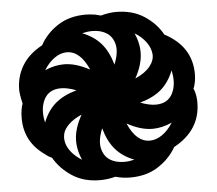

<svg xmlns="http://www.w3.org/2000/svg" viewBox="-53 -807 973 862"><g transform="rotate(-5 434.0 -376.0)"><path d="M293 -414.1Q252.9 -429.2 224.1 -429.2Q169.4 -429.2 147.7 -386.2Q126 -343.3 140.1 -282.2Q160.6 -334.5 196.5 -365.7Q232.4 -397 293 -414.1ZM306.2 -303.2Q269.5 -287.1 247.8 -266.1Q226.1 -245.1 221.2 -223.4Q216.3 -201.7 223.1 -179.4Q230 -157.2 247.6 -137.2Q265.1 -117.2 291 -101.1Q268.6 -151.9 272 -199.7Q275.4 -247.6 306.2 -303.2ZM393.1 -233.9Q371.6 -180.7 379.6 -145.3Q387.7 -109.9 414.1 -92.5Q440.4 -75.2 480 -75.2Q501 -75.2 524.9 -81.1Q472.7 -101.6 441.4 -137.5Q410.2 -173.3 393.1 -233.9ZM503.9 -246.1Q540.5 -160.2 602.1 -160.2Q630.4 -160.2 658 -179.4Q685.5 -198.7 706.1 -231.9Q660.6 -211.9 619.1 -211.9Q564.9 -211.9 503.9 -246.1ZM362.8 -501Q324.7 -587.9 264.2 -587.9Q235.8 -587.9 208.7 -568.6Q181.6 -549.3 161.1 -516.1Q204.1 -535.2 247.1 -535.2Q300.3 -535.2 362.8 -501ZM573.2 -334Q613.3 -318.8 642.1 -318.8Q696.8 -318.8 718.5 -361.8Q740.2 -404.8 726.1 -465.8Q705.6 -413.6 669.7 -382.3Q633.8 -351.1 573.2 -334ZM473.1 -514.2Q494.6 -567.4 486.6 -602.8Q478.5 -638.2 452.1 -655.5Q425.8 -672.9 386.2 -672.9Q365.2 -672.9 340.8 -667Q393.1 -646.5 424.6 -610.4Q456.1 -574.2 473.1 -514.2ZM561 -443.8Q606.4 -463.9 628.2 -491.2Q649.9 -518.6 647.5 -546.4Q645 -574.2 626.2 -600.3Q607.4 -626.5 575.2 -646Q597.7 -595.7 594.5 -547.4Q591.3 -499 561 -443.8ZM708 -122.1Q678.7 -70.8 626.2 -36.9Q573.7 -2.9 500 -2.9Q466.3 -2.9 433.1 -12.2Q398.4 -2.9 363.8 -2.9Q291 -2.9 238.8 -37.1Q186.5 -71.3 157.2 -122.1Q141.6 -128.4 127.9 -140.1Q37.1 -203.1 37.1 -310.1Q37.1 -348.6 46.9 -376Q37.1 -418 37.1 -439Q37.1 -497.6 66.4 -546.6Q95.7 -595.7 157.2 -628.9Q185.1 -680.7 237.5 -714.8Q290 -749 363.8 -749Q380.9 -749 407.2 -745.1Q408.7 -744.6 417.7 -742.2Q426.8 -739.7 432.1 -738.8Q468.8 -749 500 -749Q573.7 -749 626.5 -714.8Q679.2 -680.7 708 -628.9Q829.1 -564.9 829.1 -440.9Q829.1 -411.6 820.8 -384.8Q820.8 -384.3 819.3 -381.1Q817.9 -377.9 816.9 -376Q817.9 -373.5 819.1 -370.6Q820.3 -367.7 820.8 -367.2Q829.1 -341.8 829.1 -313Q829.1 -188 708 -122.1Z"/></g></svg>

Font: Telcell.Market
Style: Bold
Weight: 700
Designer: Rasmus Andersson, Sedrak Mkrtchyan
Version: Version 3.019;git-0a5106e0b